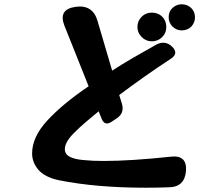

<svg xmlns="http://www.w3.org/2000/svg" viewBox="-20 -833 1040 897"><path d="M663 44Q430 44 255 9Q190 -5 160 -39Q130 -74 130 -116Q130 -193 201 -270Q236 -308 284 -348Q332 -388 394 -430L281 -713Q251 -789 332 -801Q414 -813 436 -734L504 -503Q552 -534 603.5 -564Q655 -594 711 -625Q752 -646 784 -615Q816 -584 779 -559Q713 -516 653 -473.5Q593 -431 537 -389L550 -347Q562 -304 525 -280L501 -264Q469 -243 455 -278L441 -313Q409 -287 381 -263Q353 -239 330 -216Q283 -171 283 -136Q283 -112 307 -100Q331 -88 373 -85Q393 -83 415.5 -82Q438 -81 463 -81Q527 -81 605.5 -86Q684 -91 778 -101Q854 -110 849 -35Q843 41 769 42Q740 43 714 43.5Q688 44 663 44ZM689 -640Q662 -640 642 -660Q622 -680 622 -707Q622 -735 642 -755Q661 -774 689 -774Q719 -774 738 -755Q757 -736 757 -707Q757 -679 738 -660Q718 -640 689 -640ZM829 -691Q804 -691 786 -709Q768 -727 768 -752Q768 -780 786 -796Q805 -813 829 -813Q854 -813 873 -796Q891 -778 891 -752Q891 -728 874 -709Q856 -691 829 -691Z"/></svg>

Font: MaokenZhuyuanTi
Style: Regular
Weight: 400
Designer: Fontworks Inc & LongZhuTi team: ZERO子、时光羊、荆南、频凡、刘鹏、Little White Dog、帆影Magmeta、奈白不弍、白日月球、ChaoTawei、雨三（排名不分先后）
Version: Version 1.000; 20230222